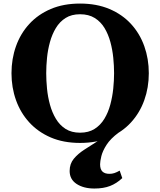

<svg xmlns="http://www.w3.org/2000/svg" viewBox="-20 -792 900 1078"><path d="M429.5 10.5Q336.5 10.5 265 -20.2Q193.5 -51 144.2 -105Q95 -159 69.8 -229.8Q44.5 -300.5 44.5 -381Q44.5 -461.5 69.8 -532.5Q95 -603.5 144.2 -657.2Q193.5 -711 265 -741.5Q336.5 -772 429.5 -772Q522.5 -772 594.5 -741.5Q666.5 -711 715.8 -657.2Q765 -603.5 790.2 -532.5Q815.5 -461.5 815.5 -381Q815.5 -300.5 790.2 -229.8Q765 -159 715.8 -105Q666.5 -51 594.5 -20.2Q522.5 10.5 429.5 10.5ZM429.5 -47Q477.5 -47 511 -68.2Q544.5 -89.5 566 -125Q587.5 -160.5 599.2 -204.2Q611 -248 615.8 -294Q620.5 -340 620.5 -381Q620.5 -422 616 -467.2Q611.5 -512.5 599.8 -556Q588 -599.5 566.8 -634.8Q545.5 -670 511.8 -691Q478 -712 429.5 -712Q381.5 -712 348.2 -691Q315 -670 293.8 -634.8Q272.5 -599.5 260.5 -556Q248.5 -512.5 244 -467.2Q239.5 -422 239.5 -381Q239.5 -340 244 -294Q248.5 -248 260.5 -204.2Q272.5 -160.5 293.8 -125Q315 -89.5 348.2 -68.2Q381.5 -47 429.5 -47ZM510 266.5Q449.5 266.5 410.2 240.8Q371 215 371 168Q371 127.5 394.5 99.2Q418 71 453.2 48.5Q488.5 26 525.8 2Q563 -22 590.5 -54L645.5 -47Q600.5 -13.5 578.2 21.2Q556 56 549 85Q542 114 542 130.5Q542 158.5 555.2 171.2Q568.5 184 594.5 184Q609 184 622 179.8Q635 175.5 652 166L666.5 208Q634.5 238 597.8 252.2Q561 266.5 510 266.5Z"/></svg>

Font: Libre Caslon Text
Style: Regular
Weight: 400
Designer: Pablo Impallari, Rodrigo Fuenzalida, Katja Schimmel
Foundry: Pablo Impallari, Rodrigo Fuenzalida
Version: Version 2.000